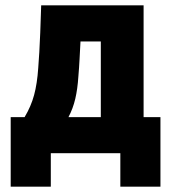

<svg xmlns="http://www.w3.org/2000/svg" viewBox="-20 -573 640 718"><path d="M20 125V-135H72Q96 -175 107.5 -217.5Q119 -260 123 -319Q125 -347 127 -378Q129 -409 130.5 -451Q132 -493 134 -553H517V-135H580V125H430V0H170V125ZM273 -286Q270 -240 261.5 -203.5Q253 -167 236 -135H357V-418H281Q279 -382 277.5 -351.5Q276 -321 273 -286Z"/></svg>

Font: Noto Sans Mono Black
Style: Regular
Weight: 900
Designer: Monotype Design Team
Foundry: Monotype Imaging Inc.
Version: Version 2.014